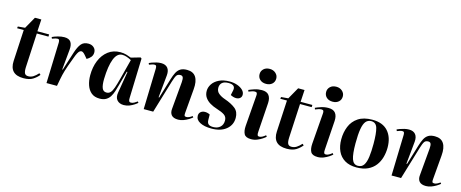

<svg xmlns="http://www.w3.org/2000/svg" viewBox="-43 -1425 5009 2087"><g transform="rotate(15 2461.5 -381.5)"><path d="M34 -513 114 -520 189 -653H261L253 -518H385L384 -493H253L233 -108Q231 -62 241.5 -41Q252 -20 283 -20Q313 -20 338.5 -36Q364 -52 392 -83L408 -69Q381 -35 342 -10.5Q303 14 237 14Q157 14 120 -25Q83 -64 87 -139L106 -493H31Z M509 -459Q509 -476 505 -486.5Q501 -497 486 -497Q477 -497 463.5 -493.5Q450 -490 426 -481L419 -498Q443 -510 481.5 -521Q520 -532 554 -532Q607 -532 627.5 -501.5Q648 -471 643 -417L621 -187H627L693 -394Q715 -463 743 -497.5Q771 -532 824 -532Q862 -532 886 -510.5Q910 -489 910 -456Q910 -424 892 -402.5Q874 -381 847 -366L814 -405Q790 -432 773 -432Q764 -432 754 -425.5Q744 -419 732 -397.5Q720 -376 704 -330Q684 -278 671.5 -242Q659 -206 651 -179.5Q643 -153 637.5 -130Q632 -107 627 -81L612 0H494Z M1409 -76Q1408 -54 1413 -43Q1418 -32 1436 -32Q1454 -32 1472.5 -43Q1491 -54 1505 -64L1515 -51Q1505 -41 1482 -25.5Q1459 -10 1429 2Q1399 14 1366 14Q1316 14 1289.5 -16.5Q1263 -47 1273 -103L1313 -344L1305 -345L1261 -183Q1251 -145 1239.5 -109.5Q1228 -74 1210.5 -46Q1193 -18 1165 -2Q1137 14 1094 14Q1036 14 1000.5 -15.5Q965 -45 948 -95Q931 -145 931 -206Q931 -297 961 -370.5Q991 -444 1048 -488Q1105 -532 1186 -532Q1223 -532 1254.5 -522.5Q1286 -513 1307 -504L1411 -534L1423 -524ZM1149 -69Q1176 -69 1193.5 -87Q1211 -105 1225.5 -146.5Q1240 -188 1258 -258L1315 -478Q1287 -493 1261.5 -501.5Q1236 -510 1212 -510Q1153 -510 1122 -431Q1091 -352 1087 -205Q1086 -135 1100 -102Q1114 -69 1149 -69Z M2132 -52Q2117 -39 2092 -23.5Q2067 -8 2037 3Q2007 14 1978 14Q1925 14 1902.5 -12Q1880 -38 1885 -84L1912 -390Q1915 -429 1907.5 -445Q1900 -461 1878 -461Q1849 -461 1835.5 -441.5Q1822 -422 1805 -366L1695 0H1588L1601 -461Q1601 -477 1597 -487Q1593 -497 1577 -497Q1566 -497 1551 -492.5Q1536 -488 1518 -481L1511 -498Q1521 -503 1542.5 -511Q1564 -519 1591 -525.5Q1618 -532 1643 -532Q1693 -532 1717 -502.5Q1741 -473 1736 -419L1711 -166L1718 -165L1785 -387Q1799 -434 1816 -467Q1833 -500 1860.5 -517Q1888 -534 1934 -534Q2004 -534 2034.5 -486.5Q2065 -439 2057 -350L2034 -78Q2032 -57 2035.5 -47Q2039 -37 2057 -37Q2074 -37 2091.5 -46Q2109 -55 2122 -65Z M2367 -7Q2414 -7 2444 -33.5Q2474 -60 2474 -108Q2474 -149 2443.5 -170Q2413 -191 2354 -209Q2312 -222 2276.5 -243Q2241 -264 2219.5 -295Q2198 -326 2198 -369Q2198 -409 2222.5 -446.5Q2247 -484 2295.5 -508Q2344 -532 2414 -532Q2462 -532 2501 -518Q2540 -504 2563.5 -480.5Q2587 -457 2587 -428Q2587 -404 2570 -389.5Q2553 -375 2526 -375Q2509 -375 2492 -380.5Q2475 -386 2463 -393L2475 -450Q2487 -513 2407 -513Q2358 -513 2334.5 -492Q2311 -471 2311 -434Q2311 -395 2340.5 -371Q2370 -347 2412 -333Q2490 -306 2534.5 -270Q2579 -234 2579 -166Q2579 -86 2518 -36Q2457 14 2353 14Q2271 14 2222.5 -12Q2174 -38 2174 -83Q2174 -111 2193 -127Q2212 -143 2241 -143Q2269 -143 2296 -129L2297 -65Q2298 -34 2314.5 -20.5Q2331 -7 2367 -7Z M2706 -694Q2706 -729 2731.5 -753Q2757 -777 2800 -777Q2840 -777 2867 -752.5Q2894 -728 2894 -693Q2894 -655 2868 -632Q2842 -609 2801 -609Q2757 -609 2731.5 -633Q2706 -657 2706 -694ZM2733 -458Q2735 -478 2729.5 -487.5Q2724 -497 2708 -497Q2681 -497 2638 -478L2632 -495Q2655 -506 2694.5 -519Q2734 -532 2777 -532Q2832 -532 2856 -501Q2880 -470 2877 -414L2855 -86Q2853 -59 2857.5 -47.5Q2862 -36 2879 -36Q2895 -36 2913 -46Q2931 -56 2947 -70L2958 -56Q2947 -45 2922.5 -28.5Q2898 -12 2866 1Q2834 14 2799 14Q2738 14 2720 -19.5Q2702 -53 2706 -110Z M2996 -513 3076 -520 3151 -653H3223L3215 -518H3347L3346 -493H3215L3195 -108Q3193 -62 3203.5 -41Q3214 -20 3245 -20Q3275 -20 3300.5 -36Q3326 -52 3354 -83L3370 -69Q3343 -35 3304 -10.5Q3265 14 3199 14Q3119 14 3082 -25Q3045 -64 3049 -139L3068 -493H2993Z M3455 -694Q3455 -729 3480.5 -753Q3506 -777 3549 -777Q3589 -777 3616 -752.5Q3643 -728 3643 -693Q3643 -655 3617 -632Q3591 -609 3550 -609Q3506 -609 3480.5 -633Q3455 -657 3455 -694ZM3482 -458Q3484 -478 3478.5 -487.5Q3473 -497 3457 -497Q3430 -497 3387 -478L3381 -495Q3404 -506 3443.5 -519Q3483 -532 3526 -532Q3581 -532 3605 -501Q3629 -470 3626 -414L3604 -86Q3602 -59 3606.5 -47.5Q3611 -36 3628 -36Q3644 -36 3662 -46Q3680 -56 3696 -70L3707 -56Q3696 -45 3671.5 -28.5Q3647 -12 3615 1Q3583 14 3548 14Q3487 14 3469 -19.5Q3451 -53 3455 -110Z M3984 14Q3905 14 3852 -18Q3799 -50 3773 -107Q3747 -164 3747 -239Q3747 -317 3774 -384Q3801 -451 3861.5 -491.5Q3922 -532 4021 -532Q4137 -532 4197 -464.5Q4257 -397 4257 -281Q4257 -224 4242 -171Q4227 -118 4195 -76.5Q4163 -35 4111 -10.5Q4059 14 3984 14ZM3995 -7Q4039 -7 4061 -40.5Q4083 -74 4091 -135.5Q4099 -197 4099 -281Q4099 -400 4082.5 -457Q4066 -514 4012 -514Q3975 -514 3952 -487Q3929 -460 3918.5 -398.5Q3908 -337 3908 -236Q3908 -117 3926.5 -62Q3945 -7 3995 -7Z M4921 -52Q4906 -39 4881 -23.5Q4856 -8 4826 3Q4796 14 4767 14Q4714 14 4691.5 -12Q4669 -38 4674 -84L4701 -390Q4704 -429 4696.5 -445Q4689 -461 4667 -461Q4638 -461 4624.5 -441.5Q4611 -422 4594 -366L4484 0H4377L4390 -461Q4390 -477 4386 -487Q4382 -497 4366 -497Q4355 -497 4340 -492.5Q4325 -488 4307 -481L4300 -498Q4310 -503 4331.5 -511Q4353 -519 4380 -525.5Q4407 -532 4432 -532Q4482 -532 4506 -502.5Q4530 -473 4525 -419L4500 -166L4507 -165L4574 -387Q4588 -434 4605 -467Q4622 -500 4649.5 -517Q4677 -534 4723 -534Q4793 -534 4823.5 -486.5Q4854 -439 4846 -350L4823 -78Q4821 -57 4824.5 -47Q4828 -37 4846 -37Q4863 -37 4880.5 -46Q4898 -55 4911 -65Z"/></g></svg>

Font: Literata 72pt
Style: Bold Italic
Weight: 700
Italic angle: -2°
Designer: Latin by Veronika Burian and Jose Scaglione. Greek by Irene Vlachou. Cyrillic by Vera Evstafieva
Foundry: TypeTogether
Version: Version 3.002